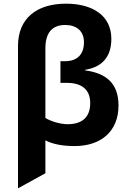

<svg xmlns="http://www.w3.org/2000/svg" viewBox="-20 -785 700 1045"><path d="M78 -535V240L227 158V-21C268 0 321 10 386 10C530 10 625 -70 625 -211C625 -333 556 -387 443 -402V-405C532 -419 586 -472 586 -573C586 -705 478 -765 339 -765C182 -765 78 -687 78 -535ZM437 -555C437 -489 400 -452 335 -452H309V-334H344C422 -334 471 -300 471 -224C471 -147 427 -109 348 -109C306 -109 254 -126 227 -143V-521C227 -606 263 -649 335 -649C397 -649 437 -616 437 -555Z"/></svg>

Font: Passageway
Style: Regular
Weight: 700
Foundry: Ascender Corporation
Version: Version 1.11